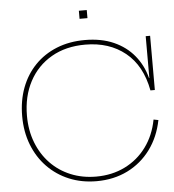

<svg xmlns="http://www.w3.org/2000/svg" viewBox="-61 -977 946 1041"><g transform="rotate(-5 412.5 -456.5)"><path d="M423 8Q342 8 274 -20.2Q206 -48.5 156 -100Q106 -151.5 78.5 -222.2Q51 -293 51 -378Q51 -462 77.2 -532Q103.5 -602 152.8 -653Q202 -704 271 -732Q340 -760 425 -760Q514.5 -760 581.8 -730.2Q649 -700.5 692.5 -647.5Q736 -594.5 754 -525H764L756 -457Q730.5 -593.5 643 -664.2Q555.5 -735 425 -735Q319 -735 240.8 -689.8Q162.5 -644.5 119.8 -564Q77 -483.5 77 -378Q77 -298 102.8 -231.8Q128.5 -165.5 175 -117.2Q221.5 -69 284.8 -43Q348 -17 423 -17Q509.5 -17 579.8 -51.8Q650 -86.5 696.5 -149.8Q743 -213 759 -298L785 -293Q767 -202 717 -134.2Q667 -66.5 591.8 -29.2Q516.5 8 423 8ZM756 -457V-752H780V-457ZM407 -921H450V-877H407Z"/></g></svg>

Font: Hepta Slab ExtraLight
Style: Regular
Weight: 200
Designer: Michael LaGattuta
Foundry: Michael LaGattuta
Version: Version 1.100